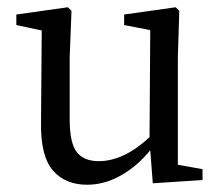

<svg xmlns="http://www.w3.org/2000/svg" viewBox="-20 -496 610 529"><path d="M220 13Q160 13 126 -26Q92 -65 93 -156L95 -412L25 -427V-456L167 -476L177 -466L172 -338V-167Q172 -102 191.5 -77Q211 -52 252 -52Q321 -52 392 -118L394 -413L322 -427V-456L464 -476L474 -466L470 -338V-42L538 -30V0L401 9L394 -82Q357 -37 312 -12Q267 13 220 13Z"/></svg>

Font: Source Serif 4 Subhead
Style: Regular
Weight: 400
Designer: Frank Grießhammer
Foundry: Adobe Systems Incorporated
Version: Version 4.004;hotconv 1.0.117;makeotfexe 2.5.65602